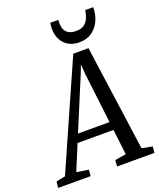

<svg xmlns="http://www.w3.org/2000/svg" viewBox="-239 -1082 986 1187"><g transform="rotate(-20 254.0 -488.0)"><path d="M-65.5 0 -61 -41 -1.5 -53 306 -748H406L502.5 -54.5L571.5 -41L568 0H322L325 -41L398.5 -53L378.5 -220H142L73 -53.5L151.5 -41L148 0ZM164.5 -274H372L332.5 -605.5L328 -670L306 -613ZM367 -801Q329 -801 302.8 -814.5Q276.5 -828 260.5 -850Q244.5 -872 238.5 -898.5Q232.5 -925 235 -951.5Q236 -958 236 -964Q236 -970 237 -976H291Q287.5 -946.5 293.5 -923.5Q299.5 -900.5 318.8 -887Q338 -873.5 372.5 -873.5Q408.5 -873.5 428 -890.2Q447.5 -907 456.2 -930.8Q465 -954.5 467.5 -976H520Q520.5 -929.5 502.5 -889.5Q484.5 -849.5 450.5 -825.2Q416.5 -801 367 -801Z"/></g></svg>

Font: Merriweather 24pt SemiCondensed
Style: Italic
Weight: 400
Width: 4
Italic angle: -7.8°
Designer: Eben Sorkin
Foundry: Eben Sorkin
Version: Version 2.101